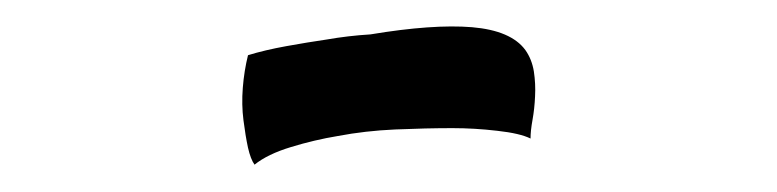

<svg xmlns="http://www.w3.org/2000/svg" viewBox="-20 -684 583 144"><path d="M257.8 -658.2Q304.7 -666 334 -663.6Q363.3 -661.1 374 -646.5Q378.9 -639.6 380.4 -630.4Q381.8 -621.1 381.3 -611.8Q380.9 -602.5 379.4 -594.2Q377.9 -585.9 377.9 -580.1Q370.1 -584 353 -585.9Q335.9 -587.9 319.3 -587.9Q299.8 -587.9 276.4 -586.9Q253.9 -585.9 233.4 -582Q215.8 -579.1 198.2 -573.7Q180.7 -568.4 170.9 -560.5Q168 -564.5 166 -573.2Q164.1 -582 162.6 -593.8Q161.1 -605.5 162.1 -618.2Q163.1 -630.9 166 -642.6Q178.7 -646.5 194.8 -649.4Q210.9 -652.3 224.6 -654.3Q241.2 -657.2 257.8 -658.2Z"/></svg>

Font: Rancho
Style: Regular
Weight: 400
Designer: Font Diner, Inc
Foundry: Font Diner, Inc
Version: Version 1.001